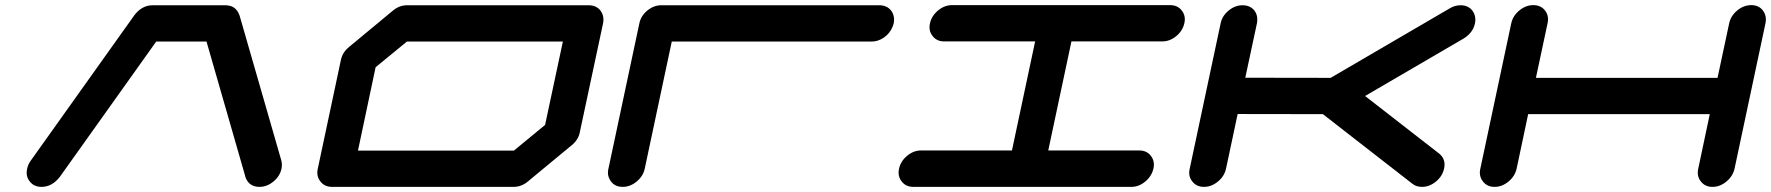

<svg xmlns="http://www.w3.org/2000/svg" viewBox="-20 -729 6909 749"><path d="M1077.6 -102.5Q1079.6 -94.7 1079.6 -86.4Q1079.6 -78.6 1078.1 -70.8Q1071.8 -41.5 1046.6 -20.8Q1021.5 0 992.2 0Q950.7 0 937 -39.1V-39.6H936.5L937 -40.5L785.6 -566.9H589.4L214.4 -40.5L213.4 -39.6V-39.1Q183.1 0 141.6 0Q112.3 0 96.2 -21Q84 -35.6 84 -55.2Q84 -62.5 85.9 -70.8Q89.4 -87.9 100.1 -102.5L503.4 -668.5V-668.9L503.9 -669.4Q533.7 -708.5 575.7 -708.5H858.9Q900.4 -708.5 914.1 -669.4Q914.1 -668.9 914.6 -668.9V-668.5Z M2106.4 -241.7 2175.8 -566.9H1567.4L1445.3 -466.8L1376.5 -141.6H1984.9ZM2276.4 -708.5Q2305.7 -708.5 2322.3 -688Q2334 -672.4 2334 -652.8Q2334 -645.5 2332.5 -637.7L2241.7 -212.4Q2235.8 -183.1 2210.4 -162.6L2038.6 -20.5Q2013.7 0 1983.9 0H1275.4Q1246.1 0 1230 -21Q1217.8 -35.6 1217.8 -55.2Q1217.8 -62.5 1219.7 -70.8L1310.1 -496.1Q1316.4 -525.4 1341.8 -545.9L1513.2 -688Q1538.1 -708.5 1567.4 -708.5Z M2559.6 -708.5H3410.2Q3439.5 -708.5 3456.1 -688Q3467.8 -672.4 3467.8 -652.8Q3467.8 -645.5 3466.3 -637.7Q3464.4 -630.4 3461.4 -623.5Q3451.2 -598.6 3428.5 -582.8Q3405.8 -566.9 3380.4 -566.9H2600.6L2495.1 -70.8Q2488.8 -41.5 2463.6 -20.8Q2438.5 0 2409.2 0Q2372.6 0 2357.4 -31.2Q2351.6 -42.5 2351.6 -55.7Q2351.6 -63 2353.5 -70.8L2474.1 -637.7Q2480 -667 2505.1 -687.7Q2530.3 -708.5 2559.6 -708.5Z M4423.8 -142.1Q4453.1 -142.1 4469.2 -121.6Q4481.4 -106.4 4481.4 -86.9Q4481.4 -79.6 4479.5 -71.3Q4473.1 -42 4448 -21Q4422.9 0 4393.6 0H3543Q3513.7 0 3497.6 -21Q3485.4 -36.1 3485.4 -55.7Q3485.4 -63 3487.3 -71.3Q3493.7 -100.6 3518.8 -121.3Q3543.9 -142.1 3573.2 -142.1H3927.7L4018.1 -567.4H3663.6Q3634.3 -567.4 3618.2 -588.4Q3606 -603 3606 -622.6Q3606 -629.9 3607.9 -638.2Q3614.3 -667.5 3639.4 -688.2Q3664.6 -709 3693.8 -709H4544.4Q4573.7 -709 4589.8 -688.5Q4602.1 -673.3 4602.1 -653.8Q4602.1 -646.5 4600.1 -638.2Q4593.8 -608.9 4568.6 -588.1Q4543.5 -567.4 4514.2 -567.4H4159.7L4069.3 -142.1Z M5594.2 -129.9Q5615.2 -112.8 5615.2 -86.9Q5615.2 -79.1 5613.3 -70.8Q5606.9 -41.5 5581.8 -20.8Q5556.6 0 5527.3 0Q5504.9 0 5489.7 -12.2L5140.6 -283.7L4808.1 -284.2L4762.7 -70.8Q4756.3 -41.5 4731.2 -20.8Q4706.1 0 4676.8 0Q4647.5 0 4631.3 -21Q4619.1 -35.6 4619.1 -55.2Q4619.1 -62.5 4621.1 -70.8L4741.7 -637.7Q4747.6 -667 4772.7 -687.7Q4797.9 -708.5 4827.1 -708.5Q4856.4 -708.5 4873 -688.5Q4884.8 -673.3 4884.8 -653.3Q4884.8 -646 4883.3 -637.7L4837.9 -425.8L5170.9 -425.3L5635.3 -696.3Q5655.3 -708.5 5677.7 -708.5Q5707 -708.5 5723.6 -688Q5735.4 -672.4 5735.4 -652.8Q5735.4 -645.5 5733.9 -637.7Q5726.1 -601.1 5689.5 -578.6L5305.2 -354.5Z M6867.2 -638.2 6746.6 -71.3Q6740.2 -42 6715.1 -21Q6689.9 0 6660.6 0Q6631.3 0 6615.2 -21Q6603 -36.1 6603 -55.7Q6603 -63 6605 -71.3L6649.9 -283.7H5941.4L5896.5 -71.3Q5890.1 -42 5865 -21Q5839.8 0 5810.5 0Q5781.2 0 5765.1 -21Q5752.9 -36.1 5752.9 -55.7Q5752.9 -63 5754.9 -71.3L5875.5 -638.2Q5881.8 -667.5 5907 -688.2Q5932.1 -709 5961.4 -709Q5990.7 -709 6006.8 -688.5Q6019 -673.3 6019 -653.8Q6019 -646.5 6017.1 -638.2L5971.7 -425.3H6680.2L6725.6 -638.2Q6731.9 -667.5 6757.1 -688.2Q6782.2 -709 6811.5 -709Q6840.8 -709 6856.9 -688.5Q6868.7 -673.3 6868.7 -653.3Q6868.7 -646 6867.2 -638.2Z"/></svg>

Font: Robtronika
Style: Italic
Weight: 400
Italic angle: -12°
Designer: GGBot
Version: 1.00